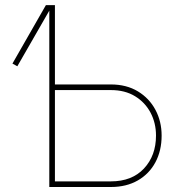

<svg xmlns="http://www.w3.org/2000/svg" viewBox="-20 -748 727 768"><path d="M49.3 -482.9 29.8 -493.7 163.6 -727.5H189.9ZM189.9 -410.2H423.3Q485.8 -410.2 531.5 -382.6Q577.1 -355 601.8 -308.6Q626.5 -262.2 626.5 -205.6Q626.5 -145.5 601.8 -99.1Q577.1 -52.7 531.5 -26.4Q485.8 0 423.3 0H177.2V-727.5H199.7V-22.5H423.3Q507.8 -22.5 555.9 -74Q604 -125.5 604 -205.6Q604 -255.9 582.3 -297.1Q560.5 -338.4 520.3 -363Q480 -387.7 423.3 -387.7H189.9Z"/></svg>

Font: Inter 16pt Thin
Style: Regular
Weight: 250
Version: Version 4.001;git-66647c0bb